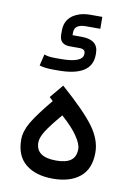

<svg xmlns="http://www.w3.org/2000/svg" viewBox="-88 -844 627 901"><g transform="rotate(10 225.5 -394.0)"><path d="M88.4 -567.4Q104.5 -559.6 142.1 -559.6H167.5Q272.5 -559.6 272.5 -602.5V-605.5Q272.5 -625.5 244.1 -625.5H199.2Q149.4 -625.5 149.4 -673.8V-692.4Q149.4 -756.8 214.4 -779.8Q237.8 -788.1 269 -788.1H325.2L325.7 -731.4H323.2H257.3Q203.6 -731.4 202.6 -693.8V-679.2H244.6Q325.7 -679.2 325.7 -615.2V-607.4Q325.7 -504.4 165 -504.4H141.6Q100.1 -504.4 75.2 -512.7ZM131.8 -155.8Q131.8 -86.4 228.5 -86.4Q275.4 -86.4 298.6 -103.5Q321.8 -120.6 321.8 -157.7Q321.8 -181.6 296.6 -218.5Q271.5 -255.4 220.7 -300.3Q171.4 -242.2 151.6 -210.4Q131.8 -178.7 131.8 -155.8ZM228 0Q145.5 0 97.9 -39.1Q50.3 -78.1 50.3 -155.3Q50.3 -194.3 75.4 -237.8Q100.6 -281.2 164.6 -358.4L147.5 -375L200.7 -438.5Q314.9 -337.9 359.4 -276.9Q403.8 -215.8 403.8 -154.8Q403.8 -77.6 356.9 -38.8Q310.1 0 228 0Z"/></g></svg>

Font: Shabnam FD
Style: Regular
Weight: 400
Foundry: DejaVu fonts team - Redesigned by Saber Rastikerdar - Based on Vazir font
Version: Version 5.00;October 20, 2019;FontCreator 12.0.0.2547 64-bit